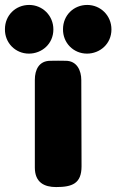

<svg xmlns="http://www.w3.org/2000/svg" viewBox="-113 -757 471 777"><path d="M28 -434V-79C28 -18 67 0 114 0C179 0 217 -14 217 -84L216 -433C216 -472 198 -511 153 -511C132 -511 112 -512 91 -511C45 -511 28 -475 28 -434ZM4 -540C56 -540 103 -579 103 -638C103 -694 59 -737 5 -737C-50 -737 -93 -695 -93 -639C-94 -584 -51 -540 4 -540ZM239 -540C291 -540 338 -579 338 -638C338 -694 294 -737 240 -737C185 -737 142 -695 142 -639C141 -584 184 -540 239 -540Z"/></svg>

Font: Periwinkle
Style: Bold
Weight: 700
Version: Version 2.001